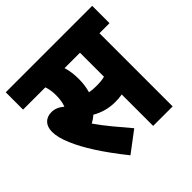

<svg xmlns="http://www.w3.org/2000/svg" viewBox="-169 -766 933 933"><g transform="rotate(-45 297.0 -299.5)"><path d="M212 23 318 -57C270 -114 226 -164 188 -219C201 -226 213 -234 224 -244C256 -225 297 -212 342 -212C359 -212 375 -213 391 -216V0H525V-503H594V-622H0V-503H153C160 -483 163 -462 163 -439C163 -410 159 -389 152 -371C132 -388 112 -397 89 -397C49 -397 23 -372 23 -327C23 -301 30 -271 47 -232C74 -168 126 -84 212 23ZM333 -332C315 -332 301 -333 286 -336C293 -360 297 -386 297 -415C297 -447 294 -475 285 -503H391V-338C373 -333 354 -332 333 -332Z"/></g></svg>

Font: Noto Sans Devanagari ExtraCondensed ExtraBold
Style: Regular
Weight: 800
Width: 2
Designer: Jelle Bosma - Monotype Design Team
Foundry: Monotype Imaging Inc.
Version: Version 2.004